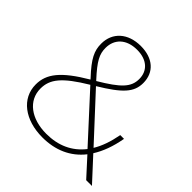

<svg xmlns="http://www.w3.org/2000/svg" viewBox="-184 -856 1012 1012"><g transform="rotate(45 321.5 -350.0)"><path d="M276 4C372 4 451 -30 507 -101L599 0H642L525 -127C553 -171 574 -227 586 -295H558C547 -236 530 -187 506 -148L285 -387C409 -462 450 -506 450 -575C450 -655 393 -704 303 -704C207 -704 146 -648 146 -565C146 -512 164 -473 235 -397L240 -391C101 -309 54 -248 54 -169C54 -65 146 4 276 4ZM87 -171C87 -241 126 -291 259 -371L488 -121C437 -56 366 -24 277 -24C165 -24 87 -82 87 -171ZM178 -565C178 -631 224 -676 303 -676C378 -676 420 -635 420 -575C420 -514 383 -476 267 -407L263 -411C195 -485 178 -519 178 -565Z"/></g></svg>

Font: Chess Sans ExtraLight
Style: Regular
Weight: 275
Designer: Wolf Bōese
Foundry: Wolf Bōese
Version: Version 7.223;Glyphs 3.3 (3306)